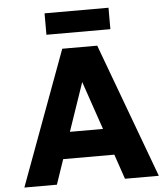

<svg xmlns="http://www.w3.org/2000/svg" viewBox="-60 -964 891 1017"><g transform="rotate(-5 385.5 -455.0)"><path d="M743 0H563L518 -132H246L201 0H28L292 -715H478ZM294 -273H470L382 -530ZM555 -796H215V-910H555Z"/></g></svg>

Font: Wix Madefor Text ExtraBold
Style: Regular
Weight: 800
Designer: Dalton Maag Ltd
Foundry: Dalton Maag Ltd
Version: Version 3.100